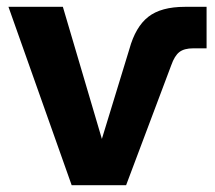

<svg xmlns="http://www.w3.org/2000/svg" viewBox="-20 -545 633 565"><path d="M190.9 0 4.9 -524.9H165L279.8 -136.2L360.8 -400.9Q378.9 -466.3 416.5 -495.6Q454.1 -524.9 523.9 -524.9H587.9V-402.8H548.8Q522 -402.8 507.8 -391.8Q493.7 -380.9 483.9 -353L351.1 0Z"/></svg>

Font: Raleway-v4020 ExtraBold
Style: Regular
Weight: 800
Designer: Matt McInerney, Pablo Impallari, Rodrigo Fuenzalida
Foundry: Matt McInerney, Pablo Impallari, Rodrigo Fuenzalida
Version: Version 4.020;PS 004.020;hotconv 1.0.88;makeotf.lib2.5.64775